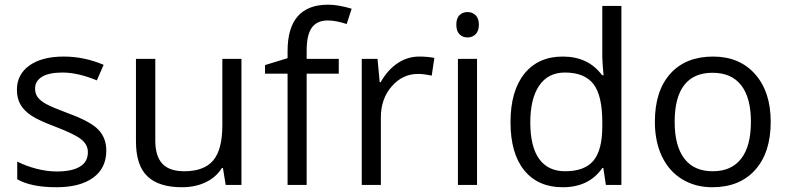

<svg xmlns="http://www.w3.org/2000/svg" viewBox="-20 -785 3348 815"><path d="M431.2 -146Q431.2 -71.3 375.5 -30.8Q319.8 9.8 219.2 9.8Q112.8 9.8 53.2 -23.9V-99.1Q91.8 -79.6 136 -68.4Q180.2 -57.1 221.2 -57.1Q284.7 -57.1 318.8 -77.4Q353 -97.7 353 -139.2Q353 -170.4 325.9 -192.6Q298.8 -214.8 220.2 -245.1Q145.5 -272.9 114 -293.7Q82.5 -314.5 67.1 -340.8Q51.8 -367.2 51.8 -403.8Q51.8 -469.2 105 -507.1Q158.2 -544.9 251 -544.9Q337.4 -544.9 419.9 -509.8L391.1 -443.8Q310.5 -477.1 245.1 -477.1Q187.5 -477.1 158.2 -459Q128.9 -440.9 128.9 -409.2Q128.9 -387.7 139.9 -372.6Q150.9 -357.4 175.3 -343.8Q199.7 -330.1 269 -304.2Q364.3 -269.5 397.7 -234.4Q431.2 -199.2 431.2 -146Z M639.2 -535.2V-188Q639.2 -122.6 668.9 -90.3Q698.7 -58.1 762.2 -58.1Q846.2 -58.1 885 -104Q923.8 -149.9 923.8 -253.9V-535.2H1004.9V0H938L926.3 -71.8H921.9Q897 -32.2 852.8 -11.2Q808.6 9.8 752 9.8Q654.3 9.8 605.7 -36.6Q557.1 -83 557.1 -185.1V-535.2Z M1418 -472.2H1281.7V0H1200.7V-472.2H1105V-508.8L1200.7 -538.1V-567.9Q1200.7 -765.1 1373 -765.1Q1415.5 -765.1 1472.7 -748L1451.7 -683.1Q1404.8 -698.2 1371.6 -698.2Q1325.7 -698.2 1303.7 -667.7Q1281.7 -637.2 1281.7 -569.8V-535.2H1418Z M1759.8 -544.9Q1795.4 -544.9 1823.7 -539.1L1812.5 -463.9Q1779.3 -471.2 1753.9 -471.2Q1689 -471.2 1642.8 -418.5Q1596.7 -365.7 1596.7 -287.1V0H1515.6V-535.2H1582.5L1591.8 -436H1595.7Q1625.5 -488.3 1667.5 -516.6Q1709.5 -544.9 1759.8 -544.9Z M2004.9 0H1923.8V-535.2H2004.9ZM1917 -680.2Q1917 -708 1930.7 -720.9Q1944.3 -733.9 1964.8 -733.9Q1984.4 -733.9 1998.5 -720.7Q2012.7 -707.5 2012.7 -680.2Q2012.7 -652.8 1998.5 -639.4Q1984.4 -626 1964.8 -626Q1944.3 -626 1930.7 -639.4Q1917 -652.8 1917 -680.2Z M2541 -71.8H2536.6Q2480.5 9.8 2368.7 9.8Q2263.7 9.8 2205.3 -62Q2147 -133.8 2147 -266.1Q2147 -398.4 2205.6 -471.7Q2264.2 -544.9 2368.7 -544.9Q2477.5 -544.9 2535.6 -465.8H2542L2538.6 -504.4L2536.6 -542V-759.8H2617.7V0H2551.8ZM2378.9 -58.1Q2461.9 -58.1 2499.3 -103.3Q2536.6 -148.4 2536.6 -249V-266.1Q2536.6 -379.9 2498.8 -428.5Q2460.9 -477.1 2377.9 -477.1Q2306.6 -477.1 2268.8 -421.6Q2231 -366.2 2231 -265.1Q2231 -162.6 2268.6 -110.4Q2306.2 -58.1 2378.9 -58.1Z M3251.5 -268.1Q3251.5 -137.2 3185.5 -63.7Q3119.6 9.8 3003.4 9.8Q2931.6 9.8 2876 -23.9Q2820.3 -57.6 2790 -120.6Q2759.8 -183.6 2759.8 -268.1Q2759.8 -398.9 2825.2 -471.9Q2890.6 -544.9 3006.8 -544.9Q3119.1 -544.9 3185.3 -470.2Q3251.5 -395.5 3251.5 -268.1ZM2843.8 -268.1Q2843.8 -165.5 2884.8 -111.8Q2925.8 -58.1 3005.4 -58.1Q3085 -58.1 3126.2 -111.6Q3167.5 -165 3167.5 -268.1Q3167.5 -370.1 3126.2 -423.1Q3085 -476.1 3004.4 -476.1Q2924.8 -476.1 2884.3 -423.8Q2843.8 -371.6 2843.8 -268.1Z"/></svg>

Font: f06896923
Style: Regular
Weight: 400
Foundry: Ascender Corporation
Version: Version 1.10